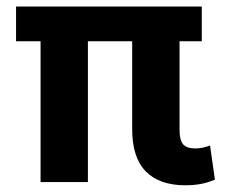

<svg xmlns="http://www.w3.org/2000/svg" viewBox="-20 -548 677 578"><path d="M538.1 9.8Q460 9.8 418.9 -32Q377.9 -73.7 377.9 -159.2V-423.8H244.6V0H102.1V-423.8H28.3V-528.3H587.4V-423.8H520.5V-157.2Q520.5 -125.5 531.5 -113.3Q542.5 -101.1 567.9 -101.1Q588.4 -101.1 612.3 -109.9L627 -7.3Q605.5 2 584 5.9Q562.5 9.8 538.1 9.8Z"/></svg>

Font: Roboto Slab
Style: Bold
Weight: 700
Designer: Google
Version: Version 2.000; ttfautohint (v1.8.1.43-b0c9)